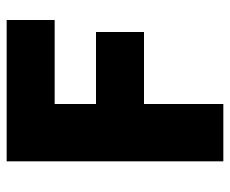

<svg xmlns="http://www.w3.org/2000/svg" viewBox="-77 -613 690 576"><g transform="rotate(-90 268.0 -325.0)"><path d="M72 0V-650H496V-506H244V-382H460V-238H244V0Z"/></g></svg>

Font: Mada Black
Style: Regular
Weight: 900
Designer: Khaled Hosny
Version: Version 1.5